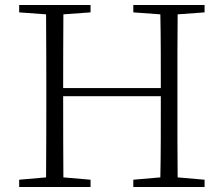

<svg xmlns="http://www.w3.org/2000/svg" viewBox="-20 -743 889 763"><path d="M509.8 -693.8V-723.1H793V-693.8L686 -686Q685.1 -613.3 685.1 -538.8Q685.1 -464.4 685.1 -390.1V-333Q685.1 -258.8 685.1 -185.1Q685.1 -111.3 686 -38.1L793 -28.8V0H509.8V-28.8L617.2 -38.1Q618.7 -109.9 618.9 -187.7Q619.1 -265.6 619.1 -360.8H231Q231 -265.6 231.2 -187.7Q231.4 -109.9 231.9 -38.1L339.8 -28.8V0H56.2V-28.8L163.1 -38.1Q163.6 -110.8 163.8 -184.8Q164.1 -258.8 164.1 -333V-390.1Q164.1 -464.4 163.8 -538.3Q163.6 -612.3 163.1 -686L56.2 -693.8V-723.1H339.8V-693.8L231.9 -686Q231.4 -613.8 231.2 -540Q231 -466.3 231 -393.1H619.1Q619.1 -466.3 618.9 -539.8Q618.7 -613.3 617.2 -686Z"/></svg>

Font: Source Han Serif TW ExtraLight
Style: Regular
Weight: 250
Designer: Ryoko NISHIZUKA Ë•øÂ°öÊ∂ºÂ≠ê (kana & ideographs); Frank Grie√ühammer (Latin, Greek & Cyrillic); Wenlong ZHANG Âº†ÊñáÈæô 
Foundry: Adobe
Version: Version 2.003;hotconv 1.1.1;makeotfexe 2.6.0